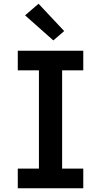

<svg xmlns="http://www.w3.org/2000/svg" viewBox="-20 -1006 540 1026"><path d="M75 0V-105H188V-630H75V-735H425V-630H312V-105H425V0ZM265 -790 114 -924 186 -986 323 -840Z"/></svg>

Font: Iosevka Slab Extrabold
Style: Regular
Weight: 800
Monospace: yes
Designer: Belleve Invis
Foundry: Belleve Invis
Version: Version 11.1.1; ttfautohint (v1.8.3)